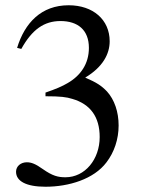

<svg xmlns="http://www.w3.org/2000/svg" viewBox="-20 -696 540 730"><path d="M61 -510C102 -584 148 -616 210 -616C276 -616 318 -582 318 -514C318 -453 286 -408 237 -380C217 -368 191 -357 153 -344V-330C210 -330 233 -327 255 -320C324 -300 359 -251 359 -175C359 -90 303 -22 229 -22C201 -22 180 -27 143 -53C115 -73 99 -79 82 -79C59 -79 41 -64 41 -43C41 -7 80 14 153 14C242 14 337 -15 385 -79C414 -117 431 -166 431 -219C431 -271 415 -317 387 -348C366 -370 348 -382 304 -401C371 -441 397 -491 397 -539C397 -621 334 -676 241 -676C137 -676 74 -609 45 -514Z"/></svg>

Font: XITS
Style: Regular
Weight: 400
Designer: MicroPress Inc., with final additions and corrections provided by Coen Hoffman, Elsevier (retired)
Version: Version 1.302